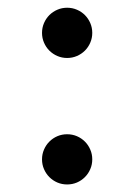

<svg xmlns="http://www.w3.org/2000/svg" viewBox="-20 -472 352 504"><path d="M90.3 -53.7Q90.3 -67.4 95.5 -79.3Q100.6 -91.3 109.6 -100.3Q118.7 -109.4 130.6 -114.5Q142.6 -119.6 156.2 -119.6Q169.9 -119.6 181.9 -114.5Q193.8 -109.4 202.9 -100.3Q211.9 -91.3 217 -79.3Q222.2 -67.4 222.2 -53.7Q222.2 -40 217 -28.1Q211.9 -16.1 202.9 -7.1Q193.8 2 181.9 7.1Q169.9 12.2 156.2 12.2Q142.6 12.2 130.6 7.1Q118.7 2 109.6 -7.1Q100.6 -16.1 95.5 -28.1Q90.3 -40 90.3 -53.7ZM90.3 -385.7Q90.3 -399.4 95.5 -411.4Q100.6 -423.3 109.6 -432.4Q118.7 -441.4 130.6 -446.5Q142.6 -451.7 156.2 -451.7Q169.9 -451.7 181.9 -446.5Q193.8 -441.4 202.9 -432.4Q211.9 -423.3 217 -411.4Q222.2 -399.4 222.2 -385.7Q222.2 -372.1 217 -360.1Q211.9 -348.1 202.9 -339.1Q193.8 -330.1 181.9 -325Q169.9 -319.8 156.2 -319.8Q142.6 -319.8 130.6 -325Q118.7 -330.1 109.6 -339.1Q100.6 -348.1 95.5 -360.1Q90.3 -372.1 90.3 -385.7Z"/></svg>

Font: Andika New Basic
Style: Regular
Weight: 400
Designer: Victor Gaultney, Annie Olsen, Julie Remington, Don Collingsworth, Eric Hays
Foundry: SIL International
Version: Version 5.500